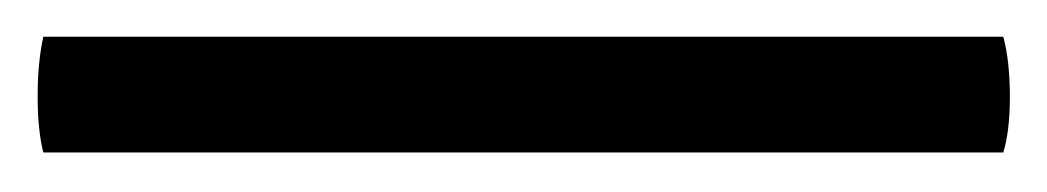

<svg xmlns="http://www.w3.org/2000/svg" viewBox="-23 62 556 102"><path d="M0 143Q-1.5 137 -2.2 130Q-3 123 -3 113.5Q-3 103 -2.2 95.8Q-1.5 88.5 0 81.5H510Q513.5 94.5 513.5 113.5Q513.5 131.5 510 143Z"/></svg>

Font: Signika SC
Style: Regular
Weight: 300
Designer: Anna Giedryś
Foundry: Anna Giedryś
Version: Version 2.000